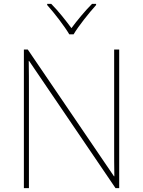

<svg xmlns="http://www.w3.org/2000/svg" viewBox="-20 -969 738 989"><path d="M337 -792H359C383 -833 438 -902 475 -943V-949H454C417 -912 376 -862 348 -824C320 -862 281 -912 244 -949H223V-943C260 -902 313 -833 337 -792ZM594 0V-714H568V-211C568 -165 568 -111 569 -61H567L123 -714H103V0H129V-502C129 -555 129 -597 128 -655H130L575 0Z"/></svg>

Font: Noto Kufi Arabic Thin
Style: Regular
Weight: 100
Designer: Monotype Design Team, David Williams, Khaled Hosny
Foundry: Google LLC
Version: Version 2.109